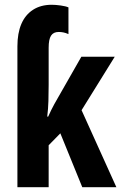

<svg xmlns="http://www.w3.org/2000/svg" viewBox="-20 -785 508 805"><path d="M197 -765Q213 -765 234.5 -762Q256 -759 267 -754V-642Q256 -647 246 -649Q236 -651 226 -651Q204 -651 194 -635.5Q184 -620 184 -585V-429Q184 -395 183 -361.5Q182 -328 178 -296H182Q188 -310 194.5 -323Q201 -336 207.5 -348Q214 -360 220 -370L321 -547H461L322 -323L468 0H325L233 -226L184 -176V0H53V-591Q53 -646 69.5 -684.5Q86 -723 118.5 -744Q151 -765 197 -765Z"/></svg>

Font: Noto Sans Display ExtraCondensed
Style: Bold
Weight: 700
Width: 2
Designer: Monotype Design Team
Foundry: Monotype Imaging Inc.
Version: Version 2.003